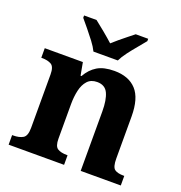

<svg xmlns="http://www.w3.org/2000/svg" viewBox="-137 -883 940 999"><g transform="rotate(20 333.5 -383.0)"><path d="M20 0V-53H26Q59 -53 79.5 -65Q100 -77 100 -122V-418Q100 -460 81 -471.5Q62 -483 29 -483H25V-536H236L249 -465H254Q277 -506 312.5 -527.5Q348 -549 407 -549Q486 -549 528.5 -503Q571 -457 571 -356V-124Q571 -77 587 -65Q603 -53 637 -53H641V0H419V-329Q419 -393 402.5 -428.5Q386 -464 342 -464Q308 -464 288.5 -442.5Q269 -421 261 -385.5Q253 -350 253 -309V-118Q253 -76 271.5 -64.5Q290 -53 323 -53H327V0ZM269 -606Q258 -629 238 -655.5Q218 -682 196.5 -708Q175 -734 159 -753V-766H228Q249 -750 281.5 -723Q314 -696 336 -676Q351 -690 371 -706.5Q391 -723 411 -739Q431 -755 445 -766H514V-753Q499 -734 477 -708Q455 -682 435 -655.5Q415 -629 404 -606Z"/></g></svg>

Font: Noto Serif Myanmar
Style: Bold
Weight: 700
Designer: Ben Mitchell and the Monotype Design Team
Foundry: Monotype Imaging Inc.
Version: Version 2.106; ttfautohint (v1.8.4.7-5d5b)